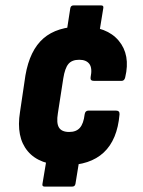

<svg xmlns="http://www.w3.org/2000/svg" viewBox="-20 -653 527 710"><path d="M227 -539 240 -623Q242 -633 252 -633H354Q364 -633 362 -623L348 -537ZM145 37Q135 37 137 27L151 -57L273 -59L259 27Q257 37 247 37ZM222 -42Q126 -42 82.5 -94Q39 -146 54 -239L74 -374Q90 -467 140.5 -511Q191 -555 282 -555Q375 -555 419 -502.5Q463 -450 443 -367Q440 -354 430 -354H327Q313 -354 315 -367Q322 -401 310.5 -416.5Q299 -432 273 -432Q246 -432 233 -416.5Q220 -401 214 -363L194 -234Q188 -198 198 -181.5Q208 -165 236 -165Q262 -165 275.5 -180.5Q289 -196 293 -230Q295 -244 307 -244H409Q423 -244 422 -230Q414 -136 363.5 -89Q313 -42 222 -42Z"/></svg>

Font: Sofia Sans Condensed Black
Style: Italic
Weight: 900
Italic angle: -9°
Version: Version 4.100